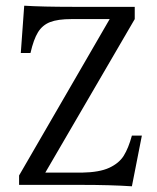

<svg xmlns="http://www.w3.org/2000/svg" viewBox="-20 -649 552 674"><path d="M235 -625H453V-582L139 -43H267Q329 -44 363.5 -60Q398 -76 414.5 -102.5Q431 -129 443 -173H478L443 5Q368 0 265 0H47V-33L365 -582H231Q183 -582 156 -571.5Q129 -561 113.5 -536Q98 -511 87 -463H53L65 -629Q129 -625 235 -625Z"/></svg>

Font: Gupter
Style: Regular
Weight: 400
Designer: Octavio Pardo
Version: Version 1.000